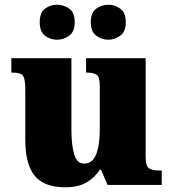

<svg xmlns="http://www.w3.org/2000/svg" viewBox="-20 -782 731 812"><path d="M257 10Q165 10 126 -39.5Q87 -89 87 -189V-402Q87 -445 78.5 -460Q70 -475 32 -475H28V-536H282V-234Q282 -170 293.5 -130Q305 -90 336 -90Q371 -90 386.5 -129Q402 -168 402 -235V-417Q402 -458 388 -466.5Q374 -475 348 -475H344V-536H596V-121Q596 -78 611 -69.5Q626 -61 652 -61H664V0H435L407 -64H402Q380 -30 345 -10Q310 10 257 10ZM439 -614Q410 -614 387 -631Q364 -648 364 -688Q364 -729 387 -745.5Q410 -762 439 -762Q465 -762 488.5 -745.5Q512 -729 512 -688Q512 -648 488.5 -631Q465 -614 439 -614ZM221 -614Q193 -614 170.5 -631Q148 -648 148 -688Q148 -729 170.5 -745.5Q193 -762 221 -762Q249 -762 272.5 -745.5Q296 -729 296 -688Q296 -648 272.5 -631Q249 -614 221 -614Z"/></svg>

Font: Noto Serif Tamil Black
Style: Regular
Weight: 900
Designer: Indian Type Foundry, Tom Grace, and the Monotype Design Team
Foundry: Monotype Imaging Inc.
Version: Version 2.004; ttfautohint (v1.8.4.7-5d5b)